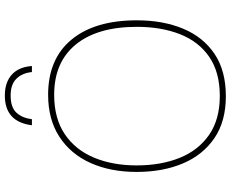

<svg xmlns="http://www.w3.org/2000/svg" viewBox="-100 -844 954 794"><g transform="rotate(-90 377.0 -447.0)"><path d="M690 -358Q690 -250 655.5 -167Q621 -84 551.5 -37Q482 10 376 10Q272 10 202.5 -37.5Q133 -85 98 -168Q63 -251 63 -359Q63 -467 100 -549.5Q137 -632 208.5 -678.5Q280 -725 382 -725Q530 -725 610 -628.5Q690 -532 690 -358ZM90 -359Q90 -259 121 -181.5Q152 -104 216 -59.5Q280 -15 377 -15Q475 -15 538.5 -58.5Q602 -102 632.5 -179.5Q663 -257 663 -358Q663 -521 590 -610.5Q517 -700 382 -700Q284 -700 219 -656Q154 -612 122 -535Q90 -458 90 -359ZM379 -904Q433 -904 465 -875.5Q497 -847 501 -792H476Q472 -832 448.5 -856Q425 -880 379 -880Q330 -880 308 -856Q286 -832 281 -792H256Q270 -904 379 -904Z"/></g></svg>

Font: Noto Sans Thin
Style: Regular
Weight: 100
Designer: Monotype Design Team
Foundry: Monotype Imaging Inc.
Version: Version 2.007